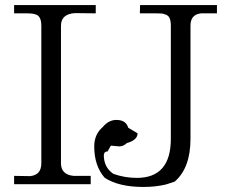

<svg xmlns="http://www.w3.org/2000/svg" viewBox="-20 -731 892 762"><path d="M658 -629Q658 -647 653.5 -658Q649 -669 638 -673Q627 -677 620.5 -677.5Q614 -678 599 -678H535L536 -711H841V-678H778Q736 -674 736 -629V-180Q736 -64 673 -10L639 1Q598 11 549 11Q452 11 396 -25Q354 -72 354 -150Q354 -198 388 -227Q411 -255 442 -255Q480 -255 489 -224L526 -202Q526 -175 483 -163Q470 -150 453 -150L420 -153L407 -130Q393 -130 392 -115Q392 -67 430 -41Q475 -25 523 -25Q658 -25 658 -180ZM144 -629Q144 -656 133 -667Q122 -678 90 -678H36V-711H360V-678L277 -679Q222 -675 222 -629V-83Q222 -38 272 -33H340V0H36V-33L99 -32Q144 -36 144 -83Z"/></svg>

Font: cwTeXMing
Style: Medium
Weight: 500
Version: Version 1.17